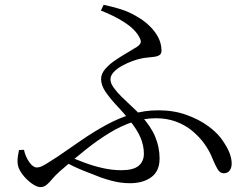

<svg xmlns="http://www.w3.org/2000/svg" viewBox="-20 -770 1040 795"><path d="M397.8 -726.2 409.1 -750.1Q447 -742.2 481.7 -731.2Q516.5 -720.1 547.7 -701Q590.8 -677.1 619.7 -639.5Q648.7 -601.9 648.7 -559.9Q648.7 -548.3 641.2 -542.7Q633.7 -537 621.5 -535.1Q609.3 -533.2 594.3 -532.1Q579.3 -530.9 564.5 -527.7Q548.6 -524.6 527.2 -516.7Q505.8 -508.9 485.1 -497.4Q464.4 -486 450.9 -471.6Q437.4 -457.3 437.4 -441Q437.4 -425.8 450.6 -407.2Q463.8 -388.6 484.2 -368.5Q504.6 -348.4 526.2 -328.6Q547.7 -308.8 563.6 -291.9Q605.4 -246.1 623.1 -202.7Q640.8 -159.4 640.8 -113.9Q640.8 -61.4 606.5 -36.4Q572.2 -11.4 518.3 -11.4Q499.2 -11.4 479.7 -14Q460.2 -16.6 439.6 -22.2Q419.1 -27.7 396 -35.8Q363 -48.2 323.9 -64Q284.8 -79.8 241.4 -103.1L258.4 -125.2Q291.7 -110.8 329.3 -96.7Q366.9 -82.6 406 -73.9Q445.2 -65.2 482.8 -65.2Q531.7 -65.2 553.8 -83.3Q575.8 -101.5 575.8 -133.6Q575.8 -165.6 562.5 -198.7Q549.1 -231.8 514.7 -274.1Q492.6 -302.2 465.4 -330.7Q438.3 -359.3 418.4 -387.7Q398.5 -416.2 398.5 -442.6Q398.5 -464.4 415.7 -484.3Q433 -504.3 458 -521.1Q483 -537.9 507.4 -552Q531.7 -566 546.7 -575.8Q560.7 -585.5 562.6 -593.9Q564.5 -602.3 557.1 -615.7Q540 -648.3 497.1 -676.4Q454.3 -704.4 397.8 -726.2ZM79.2 -149.7Q85.9 -120 101.4 -98.3Q116.9 -76.6 132.7 -76.6Q140.9 -76.6 149.8 -80.1Q158.6 -83.6 174.5 -93.4Q190.4 -103.2 217.4 -120.7Q269.9 -157.2 320.3 -191.6Q370.7 -226 421.1 -253.4Q471.5 -280.8 524.6 -297Q577.8 -313.3 635.6 -313.3Q699 -313.3 751.6 -294.5Q804.2 -275.7 843.4 -246.9Q882.6 -218 903.2 -186.2Q922.5 -157.6 930.9 -135.2Q939.3 -112.8 939.3 -92.1Q939.3 -75.9 931.2 -64.3Q923.1 -52.6 906 -52.6Q891.1 -52.6 880.9 -69.7Q870.6 -86.9 861.3 -110.1Q848.4 -143.8 826.8 -174Q805.2 -204.1 775.5 -228.5Q745.8 -252.8 708.3 -266.6Q670.7 -280.4 625.8 -280.4Q575.9 -280.4 528.4 -264.5Q480.8 -248.6 433.1 -219.6Q385.3 -190.5 334.3 -149.9Q283.3 -109.4 226.8 -59.9Q208.7 -43.7 196.5 -29Q184.4 -14.2 173.3 -4.8Q162.3 4.7 147.2 4.7Q132 4.7 109.6 -11.6Q87.2 -27.9 69.9 -52.1Q52.5 -76.3 52.5 -100.6Q52.5 -113.7 54.4 -125.5Q56.2 -137.4 58.7 -148.9Z"/></svg>

Font: Noto Serif KR
Style: Regular
Weight: 200
Designer: Ryoko NISHIZUKA 西塚涼子 (kana & ideographs); Frank Grießhammer (Latin, Greek & Cyrillic); Wenlong ZHANG 张文龙 (bopomofo); San
Foundry: Adobe
Version: Version 2.001;hotconv 1.1.0;makeotfexe 2.6.0